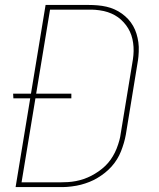

<svg xmlns="http://www.w3.org/2000/svg" viewBox="-20 -755 640 775"><path d="M43 0 102 -358H34L33 -377H105L164 -735H337Q355 -735 373.5 -733.5Q392 -732 409.5 -728Q427 -724 442.5 -717Q458 -710 472 -700Q486 -690 497.5 -677.5Q509 -665 517.5 -650Q526 -635 531 -618.5Q536 -602 538.5 -584.5Q541 -567 540 -545.5Q539 -524 537 -512L488 -212Q485 -195 480 -178Q475 -161 468.5 -144.5Q462 -128 452.5 -112.5Q443 -97 430.5 -83Q418 -69 403.5 -57.5Q389 -46 373 -36.5Q357 -27 340.5 -20.5Q324 -14 307 -9.5Q290 -5 269.5 -2.5Q249 0 238 0ZM67 -19H223Q239 -19 254.5 -20Q270 -21 286 -24Q302 -27 318 -32.5Q334 -38 348.5 -45.5Q363 -53 377.5 -63Q392 -73 404.5 -85Q417 -97 426.5 -110.5Q436 -124 443.5 -139Q451 -154 457 -172.5Q463 -191 465 -202L514 -500Q517 -516 518.5 -532.5Q520 -549 519 -565.5Q518 -582 514.5 -597.5Q511 -613 504.5 -627Q498 -641 489 -653Q480 -665 468.5 -675.5Q457 -686 443.5 -693.5Q430 -701 415 -706Q400 -711 381.5 -713.5Q363 -716 352 -716H182L126 -377H268V-358H123Z"/></svg>

Font: Iosevka Aile Thin
Style: Italic
Weight: 100
Italic angle: -9°
Designer: Belleve Invis
Foundry: Belleve Invis
Version: Version 31.1.0; ttfautohint (v1.8.4)